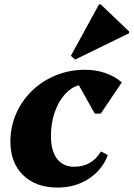

<svg xmlns="http://www.w3.org/2000/svg" viewBox="-20 -831 603 867"><path d="M240 16Q142 16 84.5 -40Q27 -96 27 -191Q27 -259 53 -318Q79 -377 125 -421.5Q171 -466 232.5 -491Q294 -516 365 -516Q412 -516 455 -501.5Q498 -487 530 -459L435 -318H408L336 -446Q300 -436 271.5 -403.5Q243 -371 226.5 -322.5Q210 -274 210 -217Q210 -150 237.5 -114Q265 -78 315 -78Q394 -78 436 -147L467 -131Q442 -64 381 -24Q320 16 240 16ZM319 -562 300 -579 427 -811H435L563 -689V-681Z"/></svg>

Font: Platypi ExtraBold
Style: Italic
Weight: 800
Italic angle: -13°
Designer: David Sargent
Foundry: Bolt Cutter Type
Version: Version 1.200; ttfautohint (v1.8.4.7-5d5b)